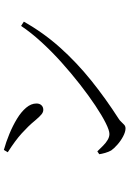

<svg xmlns="http://www.w3.org/2000/svg" viewBox="150 -874 699 1040"><g transform="rotate(-90 500.0 -353.5)"><path d="M324.9 -23.6Q306.2 -23.6 281.7 -36.6Q257.3 -49.5 236.6 -67.9Q215.8 -86.3 205.6 -101.2Q198 -114.1 192.2 -134.1Q186.5 -154.1 185.2 -165.9L200.5 -176.3Q216.1 -160.2 231.5 -144.9Q246.9 -129.6 263 -120.2Q279.1 -110.8 295 -110.8Q314.1 -110.8 354.4 -131Q394.8 -151.2 448.8 -187.2Q502.8 -223.2 562.9 -270.1Q623 -317 682.6 -370.4Q742.2 -423.9 793.5 -480.2Q844.9 -536.4 880.1 -589.3L903.2 -574.4Q843.4 -468.1 762.3 -377.6Q681.1 -287.1 584.1 -209.2Q487.1 -131.3 377.5 -60.9Q368 -55.2 360.2 -46.4Q352.3 -37.5 344.3 -30.5Q336.4 -23.6 324.9 -23.6ZM425.5 -469Q413.4 -469 401.7 -478.2Q390 -487.4 370.2 -510.6Q352.2 -532.7 334.7 -550.6Q317.1 -568.6 297.9 -586Q278.6 -603.5 253.8 -621.8Q229 -640.2 195.8 -661.5L208.5 -682.6Q251.1 -670.9 295.2 -652.6Q339.4 -634.3 376.9 -611.6Q414.3 -588.9 437.1 -561.9Q459.9 -535 459.9 -506Q459.9 -489 450.4 -479Q440.9 -469 425.5 -469Z"/></g></svg>

Font: Noto Serif KR ExtraLight
Style: Regular
Weight: 200
Designer: Ryoko NISHIZUKA 西塚涼子 (kana & ideographs); Frank Grießhammer (Latin, Greek & Cyrillic); Wenlong ZHANG 张文龙 (bopomofo); San
Foundry: Adobe
Version: Version 2.002-H1;hotconv 1.1.0;makeotfexe 2.6.0